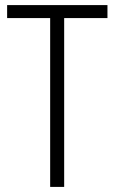

<svg xmlns="http://www.w3.org/2000/svg" viewBox="-20 -734 450 754"><path d="M232 0H177V-663H8V-714H402V-663H232Z"/></svg>

Font: Noto Sans Devanagari UI Condensed Light
Style: Regular
Weight: 300
Width: 3
Designer: Jelle Bosma - Monotype Design Team
Foundry: Monotype Imaging Inc.
Version: Version 2.004; ttfautohint (v1.8.4.7-5d5b)